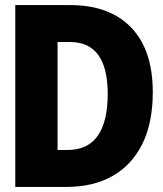

<svg xmlns="http://www.w3.org/2000/svg" viewBox="-20 -734 640 754"><path d="M40 0V-714H256Q410 -714 495 -626Q580 -538 580 -372Q580 -251 538.5 -168Q497 -85 421.5 -42.5Q346 0 242 0ZM244 -145Q325 -145 364 -201Q403 -257 403 -365Q403 -569 255 -569H206V-145Z"/></svg>

Font: Noto Sans Mono Black
Style: Regular
Weight: 900
Designer: Monotype Design Team
Foundry: Monotype Imaging Inc.
Version: Version 2.014